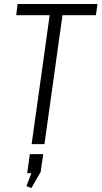

<svg xmlns="http://www.w3.org/2000/svg" viewBox="-20 -720 507 959"><path d="M467 -700 459 -644H261L297 -679L202 0H138L233 -679L258 -644H61L68 -700ZM196 50 183 139 137 219 112 210 155 97 178 145H116L129 50Z"/></svg>

Font: Pathway Extreme SemiCondensed ExtraLight
Style: Italic
Weight: 250
Width: 4
Italic angle: -8°
Version: Version 1.001;gftools[0.9.26]